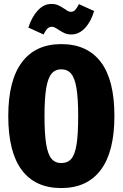

<svg xmlns="http://www.w3.org/2000/svg" viewBox="-20 -937 623 975"><path d="M561 -348Q561 -167 492 -74.5Q423 18 291 18Q159 18 90.5 -73.5Q22 -165 22 -348Q22 -528 91 -620.5Q160 -713 291 -713Q423 -713 492 -622Q561 -531 561 -348ZM206 -348Q206 -257 214.5 -205Q223 -153 241.5 -131Q260 -109 291 -109Q324 -109 342.5 -131Q361 -153 369 -204.5Q377 -256 377 -348Q377 -437 368.5 -488.5Q360 -540 341.5 -562.5Q323 -585 291 -585Q260 -585 241.5 -562.5Q223 -540 214.5 -488.5Q206 -437 206 -348ZM277 -786Q256 -801 244 -801Q230 -801 221 -792Q212 -783 201 -762L124 -797Q141 -850 171.5 -883.5Q202 -917 241 -917Q260 -917 274 -911Q288 -905 306 -893Q317 -885 324.5 -881Q332 -877 340 -877Q353 -877 361.5 -886Q370 -895 381 -916L458 -881Q442 -827 411.5 -794.5Q381 -762 342 -762Q322 -762 308 -768.5Q294 -775 277 -786Z"/></svg>

Font: Fira Sans Extra Condensed ExtraBold
Style: Regular
Weight: 800
Width: 1
Designer: Carrois Corporate & Edenspiekermann AG
Foundry: Carrois Corporate GbR & Edenspiekermann AG
Version: Version 4.203